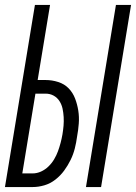

<svg xmlns="http://www.w3.org/2000/svg" viewBox="-20 -755 549 775"><path d="M327 0 448 -735H509L388 0ZM0 0 121 -735H182L132 -432H164Q190 -432 215 -424Q240 -416 257 -398.5Q274 -381 283 -357.5Q292 -334 296 -308.5Q300 -283 298 -256.5Q296 -230 291 -203Q288 -180 282 -156Q276 -132 265 -109.5Q254 -87 239 -66.5Q224 -46 203.5 -30Q183 -14 159 -7Q135 0 112 0ZM70 -55H111Q129 -55 145.5 -62.5Q162 -70 175.5 -83Q189 -96 198.5 -112Q208 -128 214 -144.5Q220 -161 224.5 -178Q229 -195 232 -212Q235 -230 236.5 -247.5Q238 -265 237 -282.5Q236 -300 232.5 -316.5Q229 -333 220 -347Q211 -361 196.5 -369Q182 -377 164 -377H123Z"/></svg>

Font: Iosevka Curly Light
Style: Italic
Weight: 300
Italic angle: -9°
Monospace: yes
Designer: Belleve Invis
Foundry: Belleve Invis
Version: Version 22.1.2; ttfautohint (v1.8.4)